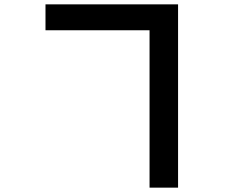

<svg xmlns="http://www.w3.org/2000/svg" viewBox="-20 -807 1040 882"><path d="M189 -668H667V55H798V-787H189Z"/></svg>

Font: Noto Sans Mono CJK SC
Style: Bold
Weight: 700
Designer: Ryoko NISHIZUKA 西塚涼子 (kana, bopomofo & ideographs); Paul D. Hunt (Latin, Greek & Cyrillic); Sandoll Communications 산돌커뮤니
Foundry: Adobe
Version: Version 2.004;hotconv 1.0.118;makeotfexe 2.5.65603